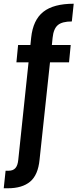

<svg xmlns="http://www.w3.org/2000/svg" viewBox="-76 -792 428 1029"><path d="M309 -677Q257 -677 234 -657.5Q211 -638 206 -590L202 -551H303L294 -458H192L136 64Q128 146 85.5 181.5Q43 217 -34 217H-56L-46 123H-30Q-6 123 6.5 109Q19 95 22 64L77 -458H12L21 -551H87L91 -590Q101 -685 156 -728.5Q211 -772 319 -772Z"/></svg>

Font: A Bank Premium Med
Style: Regular
Weight: 500
Designer: Ninad Kale (Devanagari), Jonny Pinhorn (Latin), Htun Naung (Myanmar)
Foundry: Indian Type Foundry
Version: 4.004